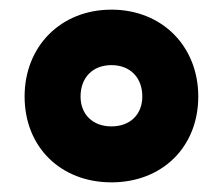

<svg xmlns="http://www.w3.org/2000/svg" viewBox="-20 -744 462 398"><path d="M211 -366C316 -366 391 -439 391 -544C391 -648 316 -724 211 -724C106 -724 31 -648 31 -544C31 -439 106 -366 211 -366ZM211 -482C172 -482 147 -507 147 -544C147 -583 172 -609 211 -609C250 -609 275 -583 275 -544C275 -507 250 -482 211 -482Z"/></svg>

Font: Noto Sans Thai Looped Black
Style: Regular
Weight: 900
Designer: Sasikarn Vongin, Ben Mitchell
Foundry: The Fontpad Ltd
Version: Version 1.001